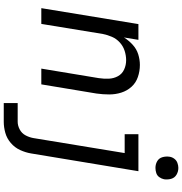

<svg xmlns="http://www.w3.org/2000/svg" viewBox="7 -796 993 1048"><g transform="rotate(90 504.0 -271.5)"><path d="M896 -623Q910 -623 924 -627.5Q938 -632 946.5 -644Q955 -656 958 -670Q961 -690 955.5 -709Q950 -728 933 -738Q916 -748 896 -748Q883 -748 869 -743Q855 -738 846 -726Q837 -714 835 -700Q832 -680 837.5 -661Q843 -642 859.5 -632.5Q876 -623 896 -623ZM24 0H110L165 -336Q170 -361 180.5 -385.5Q191 -410 211.5 -428.5Q232 -447 257.5 -455Q283 -463 308 -463Q335 -463 359 -452Q383 -441 395.5 -418Q408 -395 409 -368Q410 -341 406 -314L354 0H440L490 -301Q495 -336 495 -370.5Q495 -405 485 -436.5Q475 -468 453.5 -492Q432 -516 400 -527Q368 -538 334 -538Q305 -538 276 -529Q247 -520 223.5 -498.5Q200 -477 184 -451L197 -530H111ZM542 205H644Q674 205 704.5 196.5Q735 188 760 166.5Q785 145 798.5 115.5Q812 86 817 56L914 -530H712V-455H815L733 44Q729 66 718 86.5Q707 107 686 118Q665 129 644 129H542Z"/></g></svg>

Font: Iosevka Sparkle
Style: Italic
Weight: 400
Italic angle: -9°
Designer: Belleve Invis
Foundry: Belleve Invis
Version: Version 4.5.0; ttfautohint (v1.8.3)